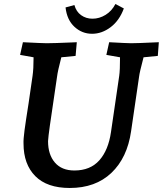

<svg xmlns="http://www.w3.org/2000/svg" viewBox="-20 -920 810 955"><path d="M97 -206Q96 -227 102 -272Q108 -317 122 -405L142 -543Q147 -577 147 -635L80 -647L94 -710Q192 -705 212 -705Q247 -705 339 -709L362 -710L356 -642L285 -635Q267 -566 264 -540L255 -479Q236 -352 228 -295Q220 -238 219 -218Q219 -151 253 -111.5Q287 -72 350 -72Q429 -72 474 -122.5Q519 -173 532 -263L573 -543Q577 -570 577 -635L509 -647L523 -710Q613 -705 632 -705Q664 -705 746 -709L770 -710L765 -642L694 -635Q674 -559 672 -540L632 -267Q613 -135 534 -60Q455 15 327 15Q214 15 155.5 -44Q97 -103 97 -206ZM438 -752Q388 -752 350.5 -786.5Q313 -821 306 -883L350 -895Q359 -862 383.5 -844.5Q408 -827 440 -827Q474 -827 505 -846Q536 -865 554 -900L596 -878Q574 -818 530.5 -785Q487 -752 438 -752Z"/></svg>

Font: Andada Pro
Style: Bold Italic
Weight: 700
Italic angle: -7°
Designer: Carolina Giovagnoli
Foundry: Huerta Tipografica
Version: Version 3.005; ttfautohint (v1.8.4)